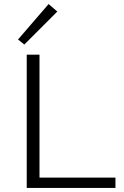

<svg xmlns="http://www.w3.org/2000/svg" viewBox="-20 -928 614 948"><path d="M550 -51V0H112V-658H175V-51ZM69 -733 220 -908 263 -871 100 -708Z"/></svg>

Font: Ysabeau Semilight
Style: Regular
Weight: 300
Designer: Christian Thalmann (Catharsis Fonts)
Version: Version 0.003